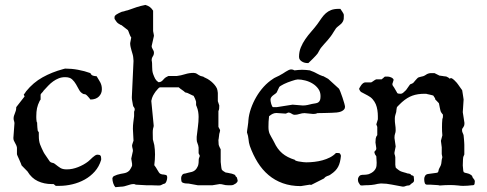

<svg xmlns="http://www.w3.org/2000/svg" viewBox="-20 -755 1990 785"><path d="M191.9 -2.4Q160.6 -2.4 134.8 -14.4Q108.9 -26.4 92.3 -54.2L68.4 -78.6Q67.9 -81.1 64.9 -87.9Q62 -94.7 58.6 -102.5Q55.2 -110.4 52.2 -116.7Q49.3 -123 49.3 -125V-151.4Q48.3 -157.2 46.1 -161.9Q43.9 -166.5 41.3 -171.1Q38.6 -175.8 36.6 -180.4Q34.7 -185.1 34.7 -190.9L39.1 -251Q39.1 -255.4 37.4 -260.3Q35.6 -265.1 35.6 -270.5Q35.6 -277.3 37.4 -282.2Q39.1 -287.1 41 -292Q43 -296.9 44.7 -302.5Q46.4 -308.1 46.4 -316.9L80.6 -360.8L77.1 -368.2Q78.6 -370.1 80.6 -372.6Q82 -374.5 83.7 -377Q85.4 -379.4 86.9 -381.8Q115.7 -417.5 153.8 -438.7Q191.9 -460 237.3 -472.2L246.1 -474.6Q272.5 -474.6 299.1 -469.7Q325.7 -464.8 349.6 -456.1Q353 -447.8 360.6 -445.6Q368.2 -443.4 375 -443.4Q379.4 -435.5 383.3 -429.7Q387.2 -423.8 390.1 -418Q393.1 -412.1 394.8 -405.5Q396.5 -398.9 396.5 -390.1Q396.5 -372.6 384.3 -360.4Q372.1 -348.1 349.6 -348.1Q348.1 -350.1 345.7 -353.3Q343.3 -356.4 340.3 -359.6Q337.4 -362.8 335 -365.2Q332.5 -367.7 331.1 -368.2Q330.6 -369.1 326.2 -369.9Q321.8 -370.6 321.3 -370.6Q309.6 -376 303.5 -387.5Q297.4 -398.9 290.8 -410.4Q284.2 -421.9 274.7 -430.7Q265.1 -439.5 246.1 -439.5Q231.9 -439.5 220.2 -434.8Q208.5 -430.2 197.8 -422.6Q187 -415 177.5 -405Q168 -395 158.2 -384.3Q156.2 -380.4 151.9 -376.2Q147.5 -372.1 146 -368.2V-348.1L142.1 -342.3Q134.3 -326.7 131.3 -312.5Q128.4 -298.3 128.4 -280.3Q128.4 -277.3 128.4 -273.2Q128.4 -269 128.9 -264.9Q129.4 -260.7 129.9 -257.6Q130.4 -254.4 131.8 -254.4Q131.8 -250.5 132.1 -244.9Q132.3 -239.3 132.8 -233.9Q133.3 -228.5 133.8 -224.6Q134.3 -220.7 134.3 -220.7L138.7 -213.9V-200.2Q138.7 -189 139.9 -180.7Q141.1 -172.4 143.8 -164.8Q146.5 -157.2 150.1 -149.7Q153.8 -142.1 158.2 -132.8Q158.2 -131.8 162.1 -126.2Q166 -120.6 170.4 -114Q174.8 -107.4 178.7 -101.8Q182.6 -96.2 183.6 -94.7Q187.5 -90.3 193.8 -89.4Q200.2 -88.4 203.6 -85.4Q211.4 -79.6 216.6 -75.4Q221.7 -71.3 226.8 -68.4Q231.9 -65.4 237.8 -64Q243.7 -62.5 253.4 -62.5Q275.9 -62.5 299.3 -71.8Q322.8 -81.1 340.3 -94.7Q344.2 -97.7 348.9 -102.3Q353.5 -106.9 358.4 -111.3Q363.3 -115.7 368.4 -119.1Q373.5 -122.6 378.4 -122.6Q387.2 -122.6 390.4 -119.1Q393.6 -115.7 393.6 -107.4V-101.6Q385.3 -73.7 367.4 -53.7Q349.6 -33.7 326.2 -20.8Q302.7 -7.8 275.9 -1.5Q249 4.9 223.1 4.9H208L199.2 -2.4Z M439.5 -26.9Q439.5 -27.8 441.9 -31.2Q443.4 -32.7 444.8 -34.7L459 -40.5Q466.8 -43 473.4 -44.2Q480 -45.4 485.8 -46.4Q491.7 -47.4 497.1 -49.6Q502.4 -51.8 507.8 -56.6Q508.8 -57.1 510.7 -60.1Q512.7 -63 514.6 -66.4Q516.6 -69.8 518.1 -73Q519.5 -76.2 520 -77.6V-85.4L516.6 -106.4L523.4 -137.7Q523.4 -144 521.7 -149.2Q520 -154.3 520 -161.1Q520 -162.1 521 -165Q522 -168 522.9 -171.1Q523.9 -174.3 524.9 -177Q525.9 -179.7 525.9 -179.7L523.4 -228Q523.4 -242.7 525.1 -255.1Q526.9 -267.6 528.3 -280.3V-298.3Q528.3 -298.8 529.5 -301.5Q530.8 -304.2 530.8 -308.1Q530.8 -313.5 527.3 -316.9Q523.9 -320.3 523.4 -326.2Q522 -335.9 520.5 -342.8Q519 -349.6 519 -357.4L525.9 -505.9L524.9 -518.6Q524.4 -525.9 522.2 -533.2Q520 -540.5 517.8 -548.1Q515.6 -555.7 513.9 -563.2Q512.2 -570.8 512.2 -578.6L516.6 -601.6Q515.1 -603 512.9 -607.4Q510.7 -611.8 509 -616.7Q507.3 -621.6 505.6 -626Q503.9 -630.4 502.9 -631.8L476.6 -652.3Q472.2 -653.3 470.7 -654.8Q465.3 -657.7 462.6 -659.7Q460 -661.6 458.3 -663.6Q456.5 -665.5 454.6 -668.5Q452.6 -671.4 448.7 -677.2Q448.2 -679.7 448.2 -680.4Q448.2 -681.2 448.2 -683.6Q448.2 -685.5 448.7 -687.7Q449.2 -689.9 450.7 -690.9Q452.1 -693.4 456.5 -696Q460.9 -698.7 465.6 -701.2Q470.2 -703.6 474.1 -705.1Q478 -706.5 478.5 -707Q479 -707 481.4 -707.5Q483.9 -708 486.6 -708.7Q489.3 -709.5 491.7 -710.2Q494.1 -710.9 494.6 -711.4Q495.1 -711.4 499.3 -712.2Q503.4 -712.9 504.9 -713.9Q522 -720.2 538.3 -725.6Q554.7 -731 574.7 -734.9Q585.9 -731.4 592.8 -726.3Q599.6 -721.2 606 -711.4V-629.4Q606 -628.4 606.4 -625.5Q606.9 -622.6 607.7 -619.1Q608.4 -615.7 608.9 -612.5Q609.4 -609.4 609.4 -608.4L600.1 -566.9Q600.1 -562.5 601.6 -559.3Q603 -556.2 604.7 -553.2Q606.4 -550.3 607.9 -547.1Q609.4 -543.9 609.4 -539.6Q609.4 -530.8 604.7 -524.4Q600.1 -518.1 600.1 -510.3V-508.3Q601.6 -501.5 601.8 -494.9Q602.1 -488.3 602.1 -481.2Q602.1 -474.1 602.8 -467Q603.5 -460 606 -452.6Q610.4 -440.4 614.7 -432.6Q619.1 -424.8 627.9 -418.9Q633.8 -418.9 637.9 -421.1Q642.1 -423.3 645.3 -426.8Q648.4 -430.2 651.6 -433.6Q654.8 -437 659.2 -439.5L668.5 -444.3H703.1Q719.7 -446.3 736.8 -451.7Q753.9 -457 771.5 -457Q779.8 -457 786.1 -452.4Q792.5 -447.8 800.3 -444.3Q802.7 -443.4 807.9 -442.4Q813 -441.4 814 -439.5Q820.3 -437 828.4 -432.4Q836.4 -427.7 843.8 -421.6Q851.1 -415.5 857.4 -408Q863.8 -400.4 867.2 -392.6Q867.7 -392.1 869.1 -385.3Q870.6 -378.4 870.6 -375V-341.3L876.5 -323.7Q876.5 -315.4 876 -310.8Q875.5 -306.2 873 -300.8V-236.3L879.9 -223.1Q879.9 -221.7 879.4 -219.2Q878.9 -216.8 878.4 -214.4Q877.9 -211.9 877.2 -210Q876.5 -208 876.5 -208Q876.5 -207 876 -203.4Q875.5 -199.7 875 -195.3Q874.5 -190.9 874 -187.3Q873.5 -183.6 873 -182.6L874 -164.1Q874.5 -160.6 877.7 -153.6Q880.9 -146.5 882.3 -144.5V-92.8L884.8 -70.8Q885.3 -65.9 886.2 -63.2Q887.2 -60.5 889.2 -58.6Q891.1 -56.6 894.3 -54.7Q897.5 -52.7 902.3 -49.8L911.6 -48.3Q917 -46.9 920.4 -46.4Q923.8 -45.9 926.8 -45.2Q929.7 -44.4 932.9 -43.2Q936 -42 941.4 -39.6Q942.4 -34.2 945.3 -32.5Q948.2 -30.8 948.2 -29.8Q948.2 -28.3 950 -23.9Q951.7 -19.5 951.7 -17.1Q951.7 -13.2 949.5 -10.3Q947.3 -7.3 943.8 -4.4H942.9Q939.9 -2 935.3 0.2Q930.7 2.4 925.3 2.4H911.6Q901.9 2.4 893.8 0Q885.7 -2.4 877.9 -2.4L848.6 2.4H788.6L751.5 -4.4Q744.6 -4.4 738.3 -5.1Q731.9 -5.9 726.6 -8.3Q722.7 -10.3 721.7 -14.4Q720.7 -18.6 720.7 -23.4V-27.8Q720.7 -33.7 724.9 -39.6Q729 -45.4 736.8 -45.4L749.5 -48.8Q753.9 -50.3 759 -51Q764.2 -51.8 769.3 -54Q774.4 -56.2 779.3 -60.8Q784.2 -65.4 788.6 -75.2Q789.1 -75.7 789.8 -78.1Q790.5 -80.6 791 -83Q791.5 -85.4 791.7 -87.6Q792 -89.8 792 -90.3Q792.5 -96.7 792.5 -101.3Q792.5 -106 793.5 -107.4Q793 -106.9 793.5 -108.2Q793.9 -109.4 794.7 -111.1Q795.4 -112.8 796.1 -114.7Q796.9 -116.7 796.9 -118.2L792 -128.4V-151.9Q791 -161.1 787.6 -168.7Q784.2 -176.3 784.2 -184.1V-195.8Q786.1 -214.8 789.1 -236.1Q792 -257.3 792 -276.9Q792 -286.6 790.3 -297.6Q788.6 -308.6 784.2 -319.3Q783.2 -320.8 782.7 -322.3Q781.7 -325.2 781.7 -326.2V-338.9Q781.2 -340.8 780 -344.5Q778.8 -348.1 777.1 -352.1Q775.4 -356 773.7 -359.1Q772 -362.3 771.5 -363.3Q771 -363.3 767.6 -364.7Q764.2 -366.2 760.3 -368.2Q756.3 -370.1 752.2 -372.1Q748 -374 746.1 -375L736.8 -377.4Q735.4 -379.4 731.7 -382.1Q728 -384.8 723.9 -387.7Q719.7 -390.6 716.1 -393.3Q712.4 -396 710.9 -397.9H634.8Q632.3 -397.9 629.6 -395.8Q627 -393.6 624.8 -390.9Q622.6 -388.2 620.6 -385.7Q618.7 -383.3 617.7 -382.8Q610.4 -372.6 605.7 -364Q601.1 -355.5 598.6 -342.3L608.4 -241.7Q608.4 -239.3 607.9 -236.6Q607.4 -233.9 606 -230Q605 -225.1 604.7 -221.2Q604.5 -217.3 604.5 -211.9L605 -185.1L610.8 -162.1Q613.8 -143.1 613.8 -124Q613.8 -102.1 610.8 -79.6Q613.3 -76.2 614.7 -74.2Q616.2 -72.3 617.9 -69.6Q619.6 -66.9 622.1 -62.5Q624.5 -58.1 629.9 -49.8Q632.8 -45.9 636 -44.2Q639.2 -42.5 642.6 -42Q646 -41.5 649.9 -41.3Q653.8 -41 658.2 -39.6Q663.6 -38.6 663.6 -28.8Q663.6 -25.9 662.8 -21.7Q662.1 -17.6 660.6 -13.9Q659.2 -10.3 657.2 -7.6Q655.3 -4.9 653.3 -4.4Q646.5 -2.9 641.8 0.2Q637.2 3.4 629.9 3.4Q619.6 3.4 611.3 2.9Q603 2.4 597.7 2.4H578.1L535.2 0Q531.7 -2 530 -2.2Q528.3 -2.4 525.9 -2.4Q519 -2.4 513.2 -0.7Q507.3 1 501.2 2.9Q495.1 4.9 488.5 6.6Q481.9 8.3 474.1 8.3L451.7 10.3Q446.3 4.4 442.9 -5.9Q439.5 -16.1 439.5 -26.9Z M989.7 -213.9Q989.7 -216.3 990.7 -223.4Q991.7 -230.5 992.9 -238.5Q994.1 -246.6 994.9 -253.9Q995.6 -261.2 995.6 -263.7Q997.6 -287.1 1006.1 -311.5Q1014.6 -335.9 1027.8 -358.6Q1041 -381.3 1058.3 -400.4Q1075.7 -419.4 1096.2 -432.6Q1096.7 -433.6 1101.3 -436Q1106 -438.5 1111.3 -440.9Q1116.7 -443.4 1121.6 -445.8Q1126.5 -448.2 1127.4 -449.2Q1130.9 -450.7 1136.5 -454.3Q1142.1 -458 1147.9 -461.7Q1153.8 -465.3 1159.7 -468.3Q1165.5 -471.2 1170.4 -471.2Q1174.8 -471.2 1177.5 -470.2Q1180.2 -469.2 1184.1 -467.3Q1192.4 -468.3 1200 -469Q1207.5 -469.7 1215.3 -469.7Q1223.6 -469.7 1231 -469Q1238.3 -468.3 1246.6 -467.3Q1246.6 -467.3 1248.5 -466.6Q1250.5 -465.8 1252.9 -464.8Q1255.4 -463.9 1257.8 -462.9Q1260.3 -461.9 1261.7 -461.4Q1263.2 -460.9 1267.6 -458.7Q1272 -456.5 1277.3 -453.6Q1282.7 -450.7 1287.6 -448.5Q1292.5 -446.3 1294.4 -445.8Q1294.4 -445.3 1297.9 -444.3Q1301.3 -443.4 1302.2 -443.4L1321.8 -432.6L1365.7 -392.6Q1367.7 -390.1 1371.8 -379.6Q1376 -369.1 1380.1 -356.7Q1384.3 -344.2 1387.5 -333Q1390.6 -321.8 1390.6 -318.4Q1390.6 -311.5 1386.7 -307.4Q1382.8 -303.2 1377.4 -300.5Q1372.1 -297.9 1366 -296.6Q1359.9 -295.4 1355.5 -294.9H1353.5Q1348.6 -294.4 1337.6 -293.9Q1326.7 -293.5 1314.7 -293.2Q1302.7 -293 1292.2 -292.7Q1281.7 -292.5 1277.8 -292.5Q1272.5 -290 1268.3 -289.6Q1264.2 -289.1 1259.8 -289.1L1225.1 -292.5Q1215.3 -292.5 1204.8 -289.1Q1194.3 -285.6 1184.6 -285.6Q1178.2 -285.6 1172.1 -290.3Q1166 -294.9 1158.7 -294.9Q1157.7 -294.9 1153.6 -292.7Q1149.4 -290.5 1147.5 -290.5L1110.4 -293Q1102.5 -293 1095.7 -290Q1088.9 -287.1 1080.1 -279.8Q1078.6 -267.1 1078.1 -257.6Q1077.6 -248 1077.6 -236.3Q1077.6 -226.1 1078.9 -219.7Q1080.1 -213.4 1082.5 -207.8Q1085 -202.1 1088.4 -196.5Q1091.8 -190.9 1096.2 -182.6L1101.1 -173.3Q1113.8 -145.5 1133.8 -128.4Q1153.8 -111.3 1185.5 -101.6Q1185.5 -99.1 1192.6 -96.9Q1199.7 -94.7 1208.5 -93.8Q1218.8 -91.8 1231.9 -91.3Q1248 -91.3 1265.1 -93.3Q1282.2 -95.2 1298.3 -99.6Q1314.5 -104 1328.9 -111.3Q1343.3 -118.7 1353.5 -129.4H1361.3Q1367.2 -129.4 1369.4 -127.7Q1371.6 -126 1374 -118.2Q1372.6 -104 1369.9 -93Q1367.2 -82 1362.5 -73.2Q1357.9 -64.5 1350.6 -56.9Q1343.3 -49.3 1331.5 -41.5Q1327.6 -38.6 1324.2 -37.4Q1320.8 -36.1 1317.9 -35.2Q1314.9 -34.2 1311.8 -32.2Q1308.6 -30.3 1304.7 -25.4L1252.4 1L1246.6 0L1210 5.9Q1168.9 5.9 1136.2 -5.9Q1103.5 -17.6 1077.9 -39.3Q1052.2 -61 1033.4 -91.3Q1014.6 -121.6 1001.5 -158.2Q997.1 -171.4 996.1 -185.3Q995.1 -199.2 989.7 -213.9ZM1085.9 -347.2Q1085.9 -344.7 1086.7 -339.8Q1087.4 -335 1088.9 -330.1Q1090.3 -325.2 1092.3 -321.3Q1094.2 -317.4 1096.2 -316.9H1111.3L1176.3 -327.1L1217.8 -323.7Q1228.5 -323.7 1237.1 -325.7Q1245.6 -327.6 1255.9 -330.1Q1265.1 -331.5 1271.7 -332.8Q1278.3 -334 1282.5 -337.4Q1286.6 -340.8 1288.6 -346.4Q1290.5 -352.1 1290.5 -362.3Q1290.5 -379.4 1281.2 -392.1Q1272 -404.8 1258.1 -413.3Q1244.1 -421.9 1227.8 -426Q1211.4 -430.2 1197.3 -430.2Q1193.8 -430.2 1187.5 -428.5Q1181.2 -426.8 1173.1 -424.1Q1165 -421.4 1156.5 -418.2Q1147.9 -415 1140.9 -411.4Q1133.8 -407.7 1128.4 -404.5Q1123 -401.4 1121.6 -398.9L1111.3 -377Q1108.4 -373.5 1104 -370.6Q1099.6 -367.7 1095.5 -364.3Q1091.3 -360.8 1088.6 -356.7Q1085.9 -352.5 1085.9 -347.2ZM1202.6 -522.5Q1202.6 -543.5 1210 -561.3Q1217.3 -579.1 1228.5 -595.2Q1239.7 -611.3 1252.9 -626.2Q1266.1 -641.1 1277.8 -656.7Q1287.1 -669.9 1294.9 -681.2Q1302.7 -692.4 1312 -700.7Q1321.3 -709 1333.7 -713.9Q1346.2 -718.8 1364.7 -718.8H1371.6Q1372.6 -717.3 1374.8 -714.1Q1377 -710.9 1379.4 -707.3Q1381.8 -703.6 1383.8 -700Q1385.7 -696.3 1385.7 -694.8V-688Q1385.7 -681.2 1385.3 -677.2Q1384.8 -673.3 1381.8 -667Q1378.4 -661.1 1374.8 -657.7Q1371.1 -654.3 1367.4 -651.4Q1363.8 -648.4 1360.1 -645.5Q1356.4 -642.6 1353 -638.2Q1351.6 -636.2 1348.1 -630.6Q1344.7 -625 1343.8 -624Q1337.9 -613.8 1331.5 -605.5Q1325.2 -597.2 1318.8 -589.8Q1312.5 -582.5 1305.7 -575.2Q1298.8 -567.9 1292 -559.1Q1291 -557.6 1288.8 -554.2Q1286.6 -550.8 1284.4 -546.6Q1282.2 -542.5 1280.3 -539.1Q1278.3 -535.6 1277.8 -535.2Q1275.9 -532.7 1270.8 -527.1Q1265.6 -521.5 1259.8 -515.6Q1253.9 -509.8 1248.3 -504.4Q1242.7 -499 1240.7 -497.1H1237.3Q1231.9 -497.1 1226.1 -498.5Q1220.2 -500 1214.8 -503.2Q1209.5 -506.3 1206.1 -511Q1202.6 -515.6 1202.6 -522.5Z M1524.9 -3.4Q1511.7 0 1499 1.2Q1486.3 2.4 1472.7 2.4L1460 3.4Q1454.1 3.4 1452.6 1.5Q1449.2 -2.9 1446.3 -8.1Q1443.4 -13.2 1443.4 -21Q1443.4 -26.4 1446.3 -31.2Q1449.2 -36.1 1452.6 -38.1Q1458 -40 1462.4 -40.3Q1466.8 -40.5 1471.2 -40.5Q1475.6 -40.5 1479.5 -41.3Q1483.4 -42 1487.8 -43Q1499 -47.4 1505.4 -52.7Q1511.7 -58.1 1515.1 -64.2Q1518.6 -70.3 1519.3 -76.7Q1520 -83 1520 -89.4L1518.6 -115.7Q1517.6 -116.7 1516.1 -119.9Q1514.6 -123 1513.2 -124L1510.7 -131.8Q1510.7 -136.7 1514.6 -139.2Q1518.6 -141.6 1518.6 -148.4L1515.1 -172.4Q1515.1 -180.2 1516.1 -188.2Q1517.1 -196.3 1522.5 -202.6V-236.3L1518.6 -246.6L1524.9 -267.1V-280.3Q1524.9 -292.5 1522.9 -305.2Q1521 -317.9 1516.4 -328.9Q1511.7 -339.8 1503.7 -349.1Q1495.6 -358.4 1483.9 -364.3L1460 -377Q1456.1 -377.9 1452.6 -382.8Q1449.2 -387.7 1448.2 -392.1Q1449.2 -394.5 1451.7 -398.9Q1454.1 -403.3 1457.3 -407.5Q1460.4 -411.6 1464.6 -414.8Q1468.8 -418 1472.7 -418H1497.1Q1497.6 -418 1500 -419.4Q1502.4 -420.9 1504.9 -422.6Q1507.3 -424.3 1509.8 -426Q1512.2 -427.7 1513.2 -428.2Q1513.7 -428.7 1516.1 -429.7Q1517.1 -430.2 1518.6 -430.7H1540.5Q1541 -431.2 1542.7 -432.6Q1544.4 -434.1 1546.9 -436Q1549.3 -438 1552.2 -440.9Q1553.2 -441.9 1557.1 -441.9Q1561 -441.9 1564.9 -441.9Q1566.9 -441.9 1571 -441.2Q1575.2 -440.4 1579.3 -438.5Q1583.5 -436.5 1586.4 -433.8Q1589.4 -431.2 1589.4 -427.2Q1589.4 -426.8 1589.1 -426.8Q1588.9 -426.8 1588.9 -426.3L1588.4 -425.8Q1588.4 -424.8 1586.7 -419.4Q1585 -414.1 1584.5 -413.1V-408.2Q1584.5 -407.2 1585.9 -405Q1587.4 -402.8 1588.9 -400.6Q1590.3 -398.4 1591.6 -396.7Q1592.8 -395 1592.8 -394.5L1603 -377Q1604 -373 1608.9 -372.3Q1613.8 -371.6 1617.2 -371.6Q1624 -371.6 1629.9 -377.2Q1635.7 -382.8 1640.1 -386.7L1655.3 -408.2L1656.2 -409.2Q1657.7 -410.6 1657.7 -410.6Q1658.7 -410.6 1663.1 -412.6Q1667.5 -414.6 1668.9 -415.5Q1669.4 -416 1672.4 -419.4Q1675.3 -422.9 1678.7 -426.8Q1682.1 -430.7 1685.1 -433.8Q1688 -437 1689 -437.5Q1689.5 -438 1692.6 -439Q1695.8 -439.9 1699.5 -440.9Q1703.1 -441.9 1706.3 -442.6Q1709.5 -443.4 1710 -443.4Q1716.3 -445.8 1719.7 -448.2Q1723.1 -450.7 1726.3 -452.4Q1729.5 -454.1 1733.9 -455.1Q1738.3 -456.1 1746.6 -456.1H1756.3L1776.9 -445.8Q1777.3 -445.8 1779.8 -445.6Q1782.2 -445.3 1785.2 -444.8Q1788.1 -444.3 1790.5 -444.1Q1793 -443.8 1793.9 -443.4Q1795.9 -443.4 1801.5 -442.6Q1807.1 -441.9 1807.1 -440.9Q1808.1 -440.9 1812.5 -438.2Q1816.9 -435.5 1818.4 -433.1Q1818.8 -433.1 1820.8 -434.6Q1822.8 -436 1824.2 -436Q1831.1 -433.6 1837.4 -427.2Q1843.8 -420.9 1847.7 -416.5Q1850.1 -413.6 1853.8 -408.4Q1857.4 -403.3 1860.8 -398.4Q1864.3 -393.6 1866.9 -389.9Q1869.6 -386.2 1869.6 -386.2Q1869.6 -385.7 1870.4 -381.3Q1871.1 -377 1872.1 -370.8Q1873 -364.7 1874 -358.4Q1875 -352.1 1875.5 -348.1L1872.1 -296.4L1878.9 -252.4Q1878.9 -244.6 1877.4 -240.7Q1876 -236.8 1874 -234.4Q1872.1 -231.9 1870.6 -229.7Q1869.1 -227.5 1869.1 -223.1Q1869.1 -216.3 1871.8 -211.4Q1874.5 -206.5 1875.5 -201.2Q1875.5 -200.2 1876 -195.8Q1876.5 -191.4 1877 -185.3Q1877.4 -179.2 1877.9 -173.1Q1878.4 -167 1878.4 -163.1V-123.5Q1875 -116.7 1874 -113Q1873 -109.4 1873 -104L1872.1 -78.6L1874 -57.6Q1874 -56.2 1874.8 -54Q1875.5 -51.8 1876.5 -50.8Q1879.9 -48.3 1888.9 -46.9Q1897.9 -45.4 1906.2 -39.6L1910.2 -35.6Q1911.6 -28.8 1916.5 -23.9Q1921.4 -19 1921.4 -13.7Q1921.4 -8.3 1920.2 -2.9Q1918.9 2.4 1912.1 2.4H1910.2Q1900.4 3.4 1892.1 4.2Q1883.8 4.9 1874 4.9Q1869.6 4.9 1864.3 4.6Q1858.9 4.4 1853.5 3.4Q1844.7 2.4 1836.7 2Q1828.6 1.5 1820.8 1.5Q1810.1 1.5 1799.6 2Q1789.1 2.4 1777.8 3.4Q1775.4 2.4 1771.7 2Q1768.1 1.5 1764.2 1.5Q1757.3 1.5 1751 0.7Q1744.6 0 1738.8 0H1726.1Q1719.2 0 1716.8 -6.3Q1714.4 -12.7 1714.4 -23.4Q1714.4 -30.3 1718.3 -36.6Q1722.2 -43 1731.9 -43.9L1764.2 -48.3Q1771 -48.8 1772.2 -54.4Q1773.4 -60.1 1774.4 -63.5L1776.9 -68.4Q1780.3 -74.2 1781.7 -77.9Q1783.2 -81.5 1783.9 -84.7Q1784.7 -87.9 1784.9 -91.8Q1785.2 -95.7 1786.1 -102.1L1788.6 -112.3L1786.1 -125V-152.8L1782.7 -179.2L1788.6 -201.7Q1787.6 -210 1787.4 -218Q1787.1 -226.1 1787.1 -234.9Q1787.1 -243.2 1787.4 -251.7Q1787.6 -260.3 1788.6 -268.6Q1790.5 -272.9 1790.8 -276.1Q1791 -279.3 1791 -286.1Q1790.5 -287.1 1786.6 -291.7Q1782.7 -296.4 1782.7 -297.4Q1781.7 -298.8 1780.5 -304Q1779.3 -309.1 1778.1 -314.9Q1776.9 -320.8 1775.9 -326.2Q1774.9 -331.5 1774.4 -333Q1773.9 -333.5 1771.7 -335.9Q1769.5 -338.4 1767.1 -340.8Q1764.6 -343.3 1762.5 -345.5Q1760.3 -347.7 1759.8 -348.1Q1759.8 -348.6 1758.8 -352.5Q1757.8 -356.4 1756.3 -356.4Q1755.4 -357.9 1753.9 -360.6Q1752.4 -363.3 1751.5 -364.3Q1750 -364.7 1745.6 -366Q1741.2 -367.2 1736.6 -368.2Q1731.9 -369.1 1727.8 -370.1Q1723.6 -371.1 1722.2 -371.6H1715.8Q1687.5 -371.6 1666.3 -364Q1645 -356.4 1624 -337.9Q1622.1 -336.4 1618.7 -333Q1615.2 -329.6 1611.8 -326.2Q1608.4 -322.8 1605.7 -320.1Q1603 -317.4 1603 -316.9Q1602.5 -316.4 1602.1 -313.5Q1601.6 -310.5 1601.1 -307.1Q1600.6 -303.7 1600.3 -300.8Q1600.1 -297.9 1600.1 -297.4Q1598.1 -290.5 1596.2 -284.2Q1594.2 -277.8 1594.2 -269.5Q1594.2 -255.4 1595.9 -245.1Q1597.7 -234.9 1597.7 -222.2Q1597.7 -214.4 1595.2 -208.3Q1592.8 -202.1 1592.8 -190.9L1597.7 -156.2L1592.8 -131.8V-125Q1593.8 -124 1595 -118.7Q1596.2 -113.3 1596.2 -112.3V-81.1L1597.7 -70.8Q1598.1 -69.3 1600.6 -67.1Q1603 -64.9 1606 -62.7Q1608.9 -60.5 1611.3 -58.8Q1613.8 -57.1 1614.7 -56.6Q1615.7 -55.7 1618.9 -54.4Q1622.1 -53.2 1626 -52Q1629.9 -50.8 1633.5 -49.8Q1637.2 -48.8 1639.2 -48.3Q1643.1 -46.4 1646 -45.9Q1648.9 -45.4 1651.6 -45.2Q1654.3 -44.9 1656.5 -43.9Q1658.7 -43 1661.1 -39.6Q1662.6 -38.1 1664.6 -37.8Q1666.5 -37.6 1668.2 -36.9Q1669.9 -36.1 1670.9 -34.7Q1671.9 -33.2 1671.9 -29.8L1672.9 -18.6Q1672.9 -14.6 1671.4 -12Q1669.9 -9.3 1664.6 -5.9Q1660.2 -3.4 1657.5 0Q1654.8 3.4 1649.4 3.4Q1644 3.4 1638.7 5.6Q1633.3 7.8 1630.9 7.8H1625Q1604.5 4.4 1582.3 -0.2Q1560.1 -4.9 1537.6 -4.9Z"/></svg>

Font: IM FELL English
Style: Regular
Weight: 400
Designer: Igino Marini
Foundry: Igino Marini
Version: 3.00